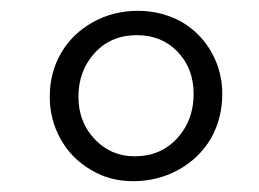

<svg xmlns="http://www.w3.org/2000/svg" viewBox="-20 -801 479 355"><path d="M226 -466Q182.5 -466 148 -487Q112 -508 92 -544Q72 -580 72 -622Q72 -667 93 -703Q114 -739 151.8 -760Q189.5 -781 235 -781Q278 -781 315 -761Q351 -740 371 -704.5Q391 -669 391 -627Q391 -582.5 370 -545Q348.5 -508.5 310.2 -487.2Q272 -466 226 -466ZM229 -512Q277 -512 307.5 -545.2Q338 -578.5 338 -627Q338 -674.5 308.5 -705.2Q279 -736 233 -736Q185 -736 155 -703Q125 -670 125 -622Q125 -575.5 155 -543.8Q185 -512 229 -512Z"/></svg>

Font: Merriweather Sans Variable Regular
Style: Italic
Weight: 300
Italic angle: -8°
Designer: Eben Sorkin
Foundry: Eben Sorkin
Version: Version 2.001